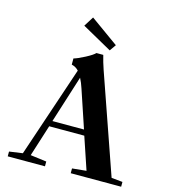

<svg xmlns="http://www.w3.org/2000/svg" viewBox="-124 -960 934 1058"><g transform="rotate(15 343.0 -430.5)"><path d="M410.6 -709.5 240.2 -804.7 275.4 -860.8 436 -745.6ZM19 0V-27.3L95.2 -38.1L269.5 -556.2Q252.9 -574.2 229 -579.6V-614.7Q251 -620.6 291.5 -641.8Q332 -663.1 343.8 -676.3H382.8Q392.1 -637.7 406.2 -596.7L602.5 -33.7L666 -27.3V0H378.4V-27.3L459 -35.2L397 -219.2H196.8L139.6 -39.1L231.4 -27.3V0ZM314.5 -466.8Q304.7 -497.1 292 -521.5L206.5 -251.5H386.7Z"/></g></svg>

Font: Elstob SemiBold
Style: Regular
Weight: 600
Designer: Peter S. Baker
Version: Version 1.015